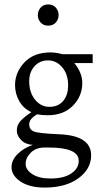

<svg xmlns="http://www.w3.org/2000/svg" viewBox="-20 -609 456 868"><path d="M232.5 -507.5Q220 -493 198 -493Q176 -493 163.5 -507.5Q151 -522 151 -541Q151 -560 163.5 -574.5Q176 -589 198 -589Q220 -589 232.5 -574.5Q245 -560 245 -541Q245 -522 232.5 -507.5ZM262 -364H399V-324H316Q352 -280 352 -234Q352 -174 309.5 -131Q267 -88 196 -88Q172 -88 148 -92Q112 -72 112 -47Q112 -24 132 -15Q152 -6 248 -2Q392 4 392 93Q392 155 334.5 197Q277 239 182 239Q113 239 72.5 211.5Q32 184 32 147Q32 115 59.5 87.5Q87 60 128 46Q95 44 75.5 24Q56 4 56 -19Q56 -44 73 -62.5Q90 -81 122 -102Q86 -118 67 -152Q48 -186 48 -224Q48 -282 90.5 -327Q133 -372 208 -372Q234 -372 262 -364ZM197 -336Q160 -336 136 -309.5Q112 -283 112 -242Q112 -191 138.5 -158.5Q165 -126 203 -126Q243 -126 265.5 -152.5Q288 -179 288 -223Q288 -273 261.5 -304.5Q235 -336 197 -336ZM201 58H180Q143 58 119.5 81Q96 104 96 132Q96 159 126.5 178.5Q157 198 208 198Q269 198 302.5 175Q336 152 336 118Q336 58 201 58Z"/></svg>

Font: Bellefair
Style: Regular
Weight: 400
Designer: Nick Shinn, Liron Lavi Turkenic
Foundry: Shinntype
Version: Version 1.003;PS 001.003;hotconv 1.0.88;makeotf.lib2.5.64775